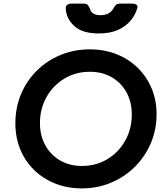

<svg xmlns="http://www.w3.org/2000/svg" viewBox="-20 -1030 922 1062"><path d="M433 12Q353 12 286 -14.5Q219 -41 169 -89.5Q119 -138 92 -204Q65 -270 65 -348Q65 -434 96 -508.5Q127 -583 183.5 -639Q240 -695 315 -726Q390 -757 477 -757Q557 -757 624 -730.5Q691 -704 741 -655.5Q791 -607 818.5 -541.5Q846 -476 846 -399Q846 -312 814 -237.5Q782 -163 725.5 -107Q669 -51 594 -19.5Q519 12 433 12ZM433 -112Q511 -112 573.5 -149.5Q636 -187 672.5 -252Q709 -317 709 -397Q709 -466 679.5 -519.5Q650 -573 597.5 -603Q545 -633 477 -633Q399 -633 336.5 -595.5Q274 -558 237.5 -493.5Q201 -429 201 -349Q201 -280 230.5 -226.5Q260 -173 312.5 -142.5Q365 -112 433 -112ZM526 -845Q436 -845 391.5 -885.5Q347 -926 344 -981Q342 -995 351 -1002.5Q360 -1010 374 -1010H445Q459 -1010 465 -1003Q471 -996 477 -983Q486 -946 536 -946Q588 -946 609 -986Q615 -998 622.5 -1004Q630 -1010 643 -1010H711Q727 -1010 735 -1003.5Q743 -997 740 -987Q729 -948 702.5 -916Q676 -884 632.5 -864.5Q589 -845 526 -845Z"/></svg>

Font: Pitagon Sans Text Bold
Style: Italic
Weight: 700
Italic angle: -8°
Designer: Travis Tran
Foundry: Pitagon
Version: Version 1.001; ttfautohint (v1.8.4.7-5d5b);gftools[0.9.26]